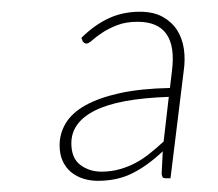

<svg xmlns="http://www.w3.org/2000/svg" viewBox="-20 -730 381 335"><path d="M269 -419Q265 -419 264 -420.5Q263 -422 262 -426L264 -466Q237.5 -441 211.2 -427.8Q185 -414.5 150.5 -414.5Q137.5 -414.5 125.5 -418.2Q113.5 -422 104.2 -429.5Q95 -437 89.5 -448.8Q84 -460.5 84 -476.5Q84 -497.5 95 -515.5Q106 -533.5 129.5 -546.5Q153 -559.5 189.2 -567.5Q225.5 -575.5 276.5 -576.5L280 -606Q291 -692 220 -692Q199.5 -692 184.2 -686Q169 -680 158.5 -673Q148 -666 141.2 -660Q134.5 -654 131 -654Q128.5 -654 127 -655.2Q125.5 -656.5 124.5 -657.5L122 -664Q145.5 -687 170 -698.2Q194.5 -709.5 224 -709.5Q247.5 -709.5 263.5 -700.8Q279.5 -692 288.8 -677.8Q298 -663.5 300.8 -644.8Q303.5 -626 300.5 -606L277.5 -419ZM157 -430.5Q174 -430.5 189 -434.8Q204 -439 217 -446Q230 -453 242 -462.8Q254 -472.5 265.5 -483L274.5 -561Q187 -558 145.8 -537.2Q104.5 -516.5 104.5 -480Q104.5 -454 120.2 -442.2Q136 -430.5 157 -430.5Z"/></svg>

Font: Lato Thin
Style: Italic
Weight: 200
Italic angle: -7°
Designer: Lukasz Dziedzic
Foundry: tyPoland Lukasz Dziedzic
Version: Version 2.007; 2014-02-27